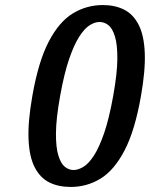

<svg xmlns="http://www.w3.org/2000/svg" viewBox="-20 -730 593 760"><path d="M260 10Q211 10 175 -8Q139 -26 117.5 -67.5Q96 -109 93 -178.5Q90 -248 108 -350Q132 -487 173 -565.5Q214 -644 268.5 -677Q323 -710 387 -710Q435 -710 471 -692Q507 -674 528.5 -632.5Q550 -591 553 -521.5Q556 -452 538 -350Q514 -213 473 -134.5Q432 -56 378 -23Q324 10 260 10ZM271 -57Q289 -57 310 -69.5Q331 -82 352 -114.5Q373 -147 392.5 -204Q412 -261 428 -350Q444 -439 444.5 -496Q445 -553 435 -585.5Q425 -618 409 -630.5Q393 -643 374 -643Q356 -643 335.5 -630.5Q315 -618 294 -585.5Q273 -553 253.5 -496Q234 -439 218 -350Q202 -261 201.5 -204Q201 -147 211 -114.5Q221 -82 237 -69.5Q253 -57 271 -57Z"/></svg>

Font: Cuprum SemiBold
Style: Italic
Weight: 600
Italic angle: -10°
Version: Version 3.000